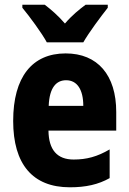

<svg xmlns="http://www.w3.org/2000/svg" viewBox="-20 -786 547 816"><path d="M179 -606H334C358 -648 408 -715 438 -753V-766H344C317 -746 286 -721 256 -686C227 -720 195 -747 170 -766H75V-753C105 -717 158 -645 179 -606ZM259 -559C117 -559 36 -459 36 -272C36 -89 118 10 277 10C345 10 398 -2 446 -29V-151C393 -120 348 -108 293 -108C223 -108 187 -149 186 -231H474V-310C474 -467 395 -559 259 -559ZM261 -445C308 -445 334 -405 334 -336H187C190 -415 220 -445 261 -445Z"/></svg>

Font: Noto Sans Sinhala UI Condensed ExtraBold
Style: Regular
Weight: 800
Width: 3
Designer: Jelle Bosma - Monotype Design Team
Foundry: Monotype Imaging Inc.
Version: Version 2.006